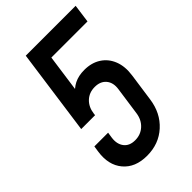

<svg xmlns="http://www.w3.org/2000/svg" viewBox="-229 -837 939 939"><g transform="rotate(-45 241.0 -367.0)"><path d="M211 16Q129.5 16 86.8 -35Q44 -86 56.5 -169L61 -199H156L151.5 -169Q146 -129.5 165.2 -104.2Q184.5 -79 223.5 -79Q262.5 -79 289.2 -103.8Q316 -128.5 321.5 -169L342 -313.5Q348 -354 327.5 -378.8Q307 -403.5 268 -403.5Q229 -403.5 203.2 -379Q177.5 -354.5 172.5 -314L171.5 -304.5H75.5L137.5 -750H482.5L469.5 -655H176.5L225.5 -698L186.5 -419L172.5 -442Q192 -469 221.2 -483.8Q250.5 -498.5 290.5 -498.5Q340.5 -498.5 376.2 -475.5Q412 -452.5 428.5 -410.8Q445 -369 437 -313.5L416.5 -169Q405 -86 349 -35Q293 16 211 16Z"/></g></svg>

Font: Mohave Light Medium
Style: Italic
Weight: 500
Italic angle: -8°
Version: Version 2.003